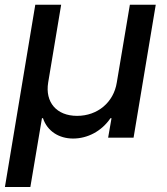

<svg xmlns="http://www.w3.org/2000/svg" viewBox="-28 -565 685 788"><path d="M-7.8 202.4H96.6L144.2 -79.9H148.4C166.2 -26.3 214.5 3.6 272 3.6C331.3 3.6 388.8 -26.3 425.4 -79.9H429.7L415.8 0H520.2L611.2 -545.5H505L451.3 -226.2C438.6 -145.6 373.2 -89.5 288.4 -89.5C203.8 -89.5 156.6 -145.6 169.7 -226.2L223 -545.5H116.8Z"/></svg>

Font: Magic Ui Pro Medium
Style: Italic
Weight: 500
Italic angle: -9.39999°
Designer: Stefan Endress, Andreas Faust
Version: Version 1.000;FEAKit 1.0